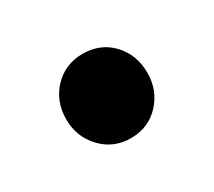

<svg xmlns="http://www.w3.org/2000/svg" viewBox="-53 -587 407 365"><g transform="rotate(-30 150.0 -404.5)"><path d="M150 -312Q112 -312 86.5 -339Q61 -366 61 -404Q61 -444 86.5 -470.5Q112 -497 150 -497Q189 -497 214 -470.5Q239 -444 239 -404Q239 -366 214 -339Q189 -312 150 -312Z"/></g></svg>

Font: Source Sans 3
Style: Bold
Weight: 700
Designer: Paul D. Hunt
Foundry: Adobe
Version: Version 3.052;hotconv 1.1.0;makeotfexe 2.6.0